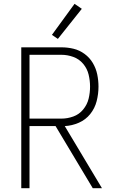

<svg xmlns="http://www.w3.org/2000/svg" viewBox="-20 -982 616 1002"><path d="M91 0H134V-324H270L464 0H512L318 -324Q356 -326 391.5 -341.5Q427 -357 451 -387Q475 -417 484.5 -454.5Q494 -492 494 -530Q494 -562 487.5 -593.5Q481 -625 464.5 -653Q448 -681 421.5 -700.5Q395 -720 364 -727.5Q333 -735 301 -735H91ZM134 -363V-696H301Q332 -696 362.5 -685Q393 -674 414 -649Q435 -624 442.5 -592.5Q450 -561 450 -530Q450 -498 442.5 -467Q435 -436 414 -410.5Q393 -385 362.5 -374Q332 -363 301 -363ZM282 -779 407 -936 369 -962 251 -800Z"/></svg>

Font: Iosevka Sparkle Extralight
Style: Regular
Weight: 200
Designer: Belleve Invis
Foundry: Belleve Invis
Version: Version 4.5.0; ttfautohint (v1.8.3)